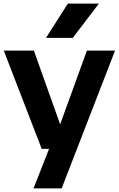

<svg xmlns="http://www.w3.org/2000/svg" viewBox="-20 -828 661 1068"><path d="M212 0 1 -546.5H168.5L314.5 -136.5L463.5 -546.5H620L323 220H166.5L253 0ZM236 -617.5 357.5 -808H530L385 -617.5Z"/></svg>

Font: Encode Sans Semi Expanded
Style: Bold
Weight: 700
Width: 6
Designer: Multiple Designers
Foundry: Impallari Type
Version: Version 3.000; ttfautohint (v1.8.3) -l 8 -r 50 -G 200 -x 14 